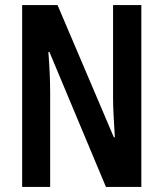

<svg xmlns="http://www.w3.org/2000/svg" viewBox="-20 -734 642 754"><path d="M535 0V-714H424V-350C424 -310 427 -259 431 -195H427L206 -714H67V0H177V-371C177 -412 175 -465 170 -530H174L396 0Z"/></svg>

Font: Noto Sans Armenian ExtraCondensed SemiBold
Style: Regular
Weight: 600
Width: 2
Designer: Monotype Design Team
Foundry: Monotype Imaging Inc.
Version: Version 2.008